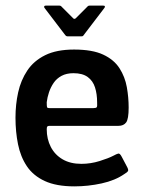

<svg xmlns="http://www.w3.org/2000/svg" viewBox="-20 -655 507 682"><path d="M35 -237Q35 -284 44.5 -327Q54 -370 77 -404.5Q100 -439 140.5 -459Q181 -479 243 -479Q308 -479 346.5 -461Q385 -443 404.5 -412.5Q424 -382 430.5 -345.5Q437 -309 437 -273Q437 -232 428 -220Q419 -208 401 -208H156Q151 -208 148.5 -206Q146 -204 146 -196Q146 -161 160.5 -133Q175 -105 202.5 -89Q230 -73 269 -73Q302 -73 334 -83Q366 -93 383 -102Q394 -108 400 -109.5Q406 -111 413 -97L432 -61Q437 -51 434.5 -47Q432 -43 422 -37Q389 -14 341 -3.5Q293 7 244 7Q180 7 139 -12Q98 -31 75.5 -64.5Q53 -98 44 -142.5Q35 -187 35 -237ZM325 -291Q325 -321 317.5 -344.5Q310 -368 291.5 -381.5Q273 -395 241 -395Q216 -395 198.5 -385.5Q181 -376 170.5 -360.5Q160 -345 154 -327Q148 -309 146 -292Q146 -278 147 -274.5Q148 -271 156 -271H312Q321 -271 323.5 -274Q326 -277 325 -291ZM219 -526Q215 -526 212 -530L138 -627Q136 -630 137 -632.5Q138 -635 142 -635H191Q196 -635 199 -631L240 -590Q244 -586 249 -590L290 -631Q293 -635 298 -635H347Q352 -635 352.5 -632.5Q353 -630 351 -627L277 -530Q275 -526 270 -526Z"/></svg>

Font: Glory Thin SemiBold
Style: Regular
Weight: 600
Version: Version 1.011